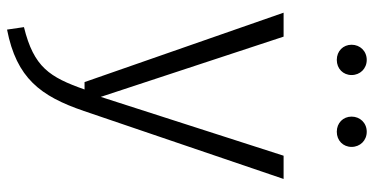

<svg xmlns="http://www.w3.org/2000/svg" viewBox="-278 -563 1061 545"><g transform="rotate(90 252.5 -290.5)"><path d="M150 -801C125 -801 107 -782 107 -758C107 -734 125 -716 150 -716C175 -716 193 -734 193 -758C193 -782 175 -801 150 -801ZM354 -801C329 -801 311 -782 311 -758C311 -734 329 -716 354 -716C379 -716 397 -734 397 -758C397 -782 379 -801 354 -801ZM488 -565H422L255 -46L84 -565H16L213 0H234C199 99 171 144 57 172L64 220C202 193 253 125 295 2Z"/></g></svg>

Font: Glow Sans SC Normal
Style: Regular
Weight: 400
Designer: Ryoko NISHIZUKA (kana, bopomofo & ideographs); Paul D. Hunt (Latin, Greek & Cyrillic); Sandoll Communications, Soo-young
Version: Version 0.93